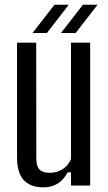

<svg xmlns="http://www.w3.org/2000/svg" viewBox="-20 -779 454 806"><path d="M163 7.5Q108.5 7.5 80 -22.5Q51.5 -52.5 51.5 -120V-600H132L132.5 -113.5Q132.5 -81.5 145.8 -67.5Q159 -53.5 189 -53.5Q218.5 -53.5 243 -69Q267.5 -84.5 278 -112V-600H358.5V0H278V-55.5H264Q246.5 -23 221.2 -7.8Q196 7.5 163 7.5ZM116.5 -640.5 208.5 -759H268.5L177 -640.5ZM236 -640.5 328 -759H389.5L297.5 -640.5Z"/></svg>

Font: Big Shoulders Text Thin
Style: Regular
Weight: 400
Version: Version 2.002